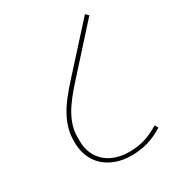

<svg xmlns="http://www.w3.org/2000/svg" viewBox="-163 -789 825 890"><g transform="rotate(-30 249.5 -344.0)"><path d="M283 -6Q239 -6 202.5 -19Q166 -32 139.5 -56Q113 -80 98.5 -115Q84 -150 84 -194Q84 -230 92.5 -261.5Q101 -293 118 -324.5Q135 -356 160 -388Q185 -420 218 -456L423 -682L438 -667L234 -441Q202 -406 178.5 -376Q155 -346 139.5 -318Q124 -290 116 -262.5Q108 -235 108 -205V-184Q108 -148 120.5 -119Q133 -90 156 -69Q179 -48 211.5 -37Q244 -26 283 -26Q329 -26 366.5 -37.5Q404 -49 445 -74L455 -56Q413 -30 372 -18Q331 -6 283 -6Z"/></g></svg>

Font: IBM Plex Sans Devanagari Thin
Style: Regular
Weight: 100
Designer: Mike Abbink, Paul van der Laan, Pieter van Rosmalen, Erin McLaughlin
Foundry: Bold Monday
Version: Version 1.1